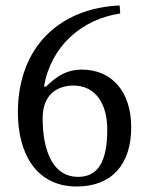

<svg xmlns="http://www.w3.org/2000/svg" viewBox="-20 -666 535 698"><path d="M259 12C385 12 457 -67 457 -203C457 -334 386 -413 277 -413C225 -413 188 -391 147 -351L140 -352C165 -498 277 -596 417 -617L415 -646C200 -637 45 -498 45 -257C45 -110 110 12 259 12ZM263 -23C176 -23 135 -112 135 -236C135 -323 189 -355 247 -355C330 -355 370 -285 370 -195C370 -68 330 -23 263 -23Z"/></svg>

Font: STIX Two Text
Style: Regular
Weight: 400
Designer: Ross Mills, John Hudson & Paul Hanslow, Tiro Typeworks Ltd; with prior portions MicroPress Inc., and Coen Hoffman.
Foundry: Tiro Typeworks Ltd
Version: Version 2.13 b171